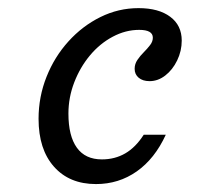

<svg xmlns="http://www.w3.org/2000/svg" viewBox="-20 -446 539 477"><path d="M218.5 11.3Q152.4 11.3 114.1 -31.9Q75.8 -75 75.8 -150.8Q75.8 -205.6 95.6 -255.2Q115.3 -304.8 150 -343.1Q184.7 -381.5 229.4 -403.6Q274.2 -425.8 324.2 -425.8Q374.2 -425.8 402.8 -404.4Q431.5 -383.1 431.5 -345.2Q431.5 -319.4 420.2 -296Q408.9 -272.6 390.7 -258.5Q372.6 -244.4 351.6 -244.4Q334.7 -244.4 324.6 -252.8Q314.5 -261.3 314.5 -275Q314.5 -287.1 321.4 -297.2Q328.2 -307.3 337.1 -316.1Q346 -325 352.8 -333.9Q359.7 -342.7 359.7 -352.4Q359.7 -371.8 325.8 -371.8Q291.9 -371.8 260.1 -354.8Q228.2 -337.9 203.6 -308.5Q179 -279 164.5 -241.5Q150 -204 150 -163.7Q150 -108.1 171 -79Q191.9 -50 233.1 -50Q265.3 -50 291.1 -64.9Q316.9 -79.8 337.1 -111.3H391.9Q364.5 -51.6 319.8 -20.2Q275 11.3 218.5 11.3Z"/></svg>

Font: Playfair 5pt SemiExpanded Light
Style: Italic
Weight: 300
Width: 6
Italic angle: -15.6°
Designer: Claus Eggers Sørensen
Foundry: Claus Eggers Sørensen
Version: Version 2.203